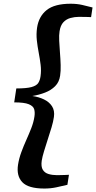

<svg xmlns="http://www.w3.org/2000/svg" viewBox="-20 -874 528 1054"><path d="M223.5 161Q135.5 161 102.5 126.2Q69.5 91.5 79 30Q84.5 -4.5 97 -38.5Q109.5 -72.5 124.5 -105.8Q139.5 -139 152 -171.2Q164.5 -203.5 169 -234Q172.5 -256.5 167.8 -274Q163 -291.5 138.2 -301.8Q113.5 -312 58 -312L69.5 -388.5Q125.5 -388.5 152.8 -396Q180 -403.5 189.8 -418.2Q199.5 -433 202.5 -455Q207 -485.5 203 -518.2Q199 -551 192.5 -584.8Q186 -618.5 182.2 -652.8Q178.5 -687 183.5 -722Q193 -784.5 236.5 -819Q280 -853.5 368 -853.5Q402.5 -853.5 430.8 -847Q459 -840.5 488 -833L480 -780Q472.5 -780.5 459.8 -780.8Q447 -781 434.2 -781.2Q421.5 -781.5 413.5 -781.5Q389.5 -781.5 366.8 -775.2Q344 -769 328 -752Q312 -735 307 -702.5Q303.5 -681 305 -650Q306.5 -619 309.2 -584.5Q312 -550 313 -517Q314 -484 310 -458Q305 -423.5 282.8 -401Q260.5 -378.5 227.5 -365.8Q194.5 -353 157.5 -347Q193 -342 221.5 -328.2Q250 -314.5 265.5 -290.8Q281 -267 276 -232Q272.5 -206.5 262.8 -174.2Q253 -142 242 -108.2Q231 -74.5 221.8 -44Q212.5 -13.5 209 8.5Q204.5 41 215 58Q225.5 75 246.2 81.2Q267 87.5 291.5 87.5Q299.5 87.5 312.2 87.2Q325 87 338 86.5Q351 86 358.5 85.5L350 140.5Q319 148 288.2 154.5Q257.5 161 223.5 161Z"/></svg>

Font: Merriweather 24pt
Style: Bold Italic
Weight: 700
Italic angle: -7.8°
Designer: Eben Sorkin
Foundry: Eben Sorkin
Version: Version 2.101